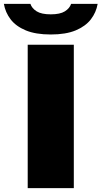

<svg xmlns="http://www.w3.org/2000/svg" viewBox="-78 -971 524 991"><path d="M65 0V-740H303V0ZM184 -793Q106 -793 55 -814.2Q4 -835.5 -23.2 -871.2Q-50.5 -907 -58 -951H79Q86.5 -928 111.2 -912.5Q136 -897 184 -897Q232 -897 256.8 -912.5Q281.5 -928 289 -951H426Q418.5 -907 391 -871.2Q363.5 -835.5 312.8 -814.2Q262 -793 184 -793Z"/></svg>

Font: Encode Sans Exp Black
Style: Regular
Weight: 900
Width: 7
Designer: Multiple Designers
Foundry: Impallari Type
Version: Version 3.002; ttfautohint (v1.8.3) -l 8 -r 50 -G 200 -x 14 